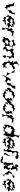

<svg xmlns="http://www.w3.org/2000/svg" viewBox="3659 -4404 879 8237"><g transform="rotate(90 4098.5 -285.5)"><path d="M94 -451 164 -349 161 -326 170 -223 196 -171 212 -102 269 -104 290 -32 223 50 275 -15 337 -108 468 -212 407 -207 545 -256 520 -303 566 -335 603 -492 509 -458 548 -412 389 -282 429 -313 400 -145 256 -181 273 -142 305 -261 255 -267 247 -374 220 -437 76 -465Z M1131 -187 1167 -215C1190 -231 1129 -282 1096 -253C1090 -342 1128 -328 1164 -344C1141 -342 1070 -423 1147 -406C1131 -388 1129 -477 1051 -409C981 -447 1032 -473 1056 -485C1002 -507 963 -435 901 -484C901 -460 935 -441 870 -430C791 -440 833 -478 803 -440C832 -431 767 -448 742 -350C753 -420 757 -345 682 -317C622 -316 702 -251 650 -347C688 -263 661 -214 594 -183C688 -177 641 -187 681 -106C688 -195 703 -136 706 -70C706 -70 721 -78 715 -31C672 -95 664 -27 768 -2C758 43 804 6 726 9C834 -42 874 -18 828 56C903 27 905 53 898 -51C927 -39 1016 -48 997 -1C956 -82 961 -33 1058 -103C1039 -98 1077 -97 1111 -154L1080 -79L1094 -139C1136 -119 1023 -118 914 -81C976 -102 908 -68 855 -111C867 -62 837 -62 815 -74C785 -59 816 -121 708 -96C713 -102 719 -216 674 -207L756 -227L835 -133L951 -243L989 -156L1013 -155L1176 -198ZM731 -262C726 -256 729 -292 819 -284C732 -323 814 -365 836 -379C869 -358 841 -436 939 -365C975 -425 1025 -423 1005 -327C1064 -388 1083 -372 1092 -379C1075 -269 1065 -322 1051 -300L970 -254L969 -317L883 -276L778 -316L743 -289Z M1576 -425C1515 -497 1592 -402 1527 -392C1452 -460 1422 -392 1352 -432C1388 -455 1362 -393 1338 -450C1290 -441 1287 -317 1296 -317L1252 -405L1258 -401L1185 -334L1233 -234L1211 -253L1172 -118L1215 -108L1150 58L1272 46L1232 -51L1233 -170L1326 -164C1262 -246 1351 -300 1343 -311C1263 -252 1267 -298 1331 -282C1319 -335 1437 -399 1352 -292C1377 -377 1489 -406 1403 -371C1492 -333 1495 -385 1536 -330L1510 -378L1621 -479L1615 -472Z M1676 -401 1761 -341 1753 -384C1731 -345 1702 -371 1725 -333C1804 -432 1780 -354 1798 -400C1936 -430 1937 -352 1875 -372C1956 -389 1989 -341 1915 -241L1983 -253C1900 -282 1881 -230 1781 -261C1807 -332 1752 -266 1741 -330C1767 -323 1722 -257 1720 -251C1672 -236 1601 -183 1632 -171C1595 -212 1612 -167 1620 -128C1638 -112 1577 -82 1614 -62C1557 -43 1556 -18 1569 18C1609 13 1697 -48 1634 34C1653 40 1742 51 1761 53C1760 51 1842 -32 1809 -60C1809 -60 1925 -35 1869 -23L1909 -52L2016 -51L1960 -107L1949 -169L1967 -262L1971 -351C2043 -348 2032 -381 2013 -345C2021 -351 2024 -435 1950 -380C1961 -467 2013 -467 1917 -392C1971 -497 1925 -511 1858 -510C1864 -501 1861 -468 1747 -427C1767 -468 1760 -432 1707 -462C1679 -382 1735 -398 1640 -431L1658 -443ZM1684 -136C1718 -150 1701 -172 1784 -201C1808 -229 1778 -224 1790 -220C1841 -216 1932 -155 1938 -164L1882 -165C1865 -133 1883 -123 1870 -162C1823 -41 1760 -72 1710 -79C1712 -120 1733 -127 1669 -141C1711 -57 1620 -104 1743 -146Z M2488 -283C2457 -366 2463 -298 2438 -341C2510 -358 2445 -335 2414 -348C2488 -402 2501 -484 2370 -433C2422 -493 2347 -388 2313 -452C2321 -445 2273 -468 2326 -480C2260 -417 2223 -417 2211 -413C2163 -360 2136 -327 2186 -329L2173 -411L2090 -425L2053 -371L2130 -234L2070 -129L2007 -132L2001 -63L1990 -17L2134 41L2093 -8V-83L2193 -134C2211 -196 2112 -180 2192 -303C2140 -244 2185 -278 2169 -284C2220 -293 2259 -337 2276 -333C2332 -379 2285 -321 2391 -413C2316 -347 2372 -405 2358 -322C2389 -324 2388 -301 2415 -284L2382 -182L2420 -114L2350 -79L2375 59L2483 -36L2459 -19L2418 -196L2499 -252L2516 -258Z M2864 -150 2829 -70C2911 -132 2846 -53 2806 -77C2782 -59 2675 -107 2747 -131C2707 -140 2667 -120 2680 -145L2689 -262H2762L2784 -374L2819 -364L2961 -414L2901 -501L2833 -437L2832 -487L2790 -408L2727 -452L2716 -578L2812 -673C2748 -639 2680 -606 2617 -570L2625 -454L2702 -435L2598 -403L2592 -375L2656 -351L2613 -255L2562 -218L2629 -198C2616 -185 2610 -98 2643 -129C2620 -97 2671 -79 2629 -25C2623 -68 2677 52 2755 -50C2653 31 2705 13 2733 67C2802 -2 2830 -14 2886 31C2867 -25 2843 -69 2892 -78Z M3237 -131 3189 -175 3173 -227 3127 -314 3092 -412 3096 -468 2971 -470 3073 -389 3018 -377 3155 -307 3102 -186 3081 -160 3195 -131 3243 -100 3195 55 3280 -55 3242 -69 3379 -111 3403 -188 3368 -112 3449 -65 3470 -61 3456 44 3480 -98 3554 -134 3600 -137 3661 -256 3604 -306 3638 -281 3749 -384 3799 -496 3662 -504 3640 -349 3555 -296 3557 -258 3529 -216 3555 -202 3498 -126 3400 -197 3472 -301 3386 -279 3325 -326 3403 -314 3306 -213 3315 -201 3259 -88Z M4076 -381C4053 -398 4074 -414 4181 -416C4140 -418 4218 -394 4223 -345C4170 -303 4201 -311 4157 -291C4224 -271 4266 -211 4239 -266C4187 -233 4177 -215 4219 -109C4224 -94 4172 -78 4176 -63C4087 -51 4060 -61 4101 -69C4061 -120 4078 -71 4056 -37C3982 -97 3939 -53 4030 -127C3906 -107 3915 -74 3856 -101C3927 -157 3837 -120 3933 -171C3856 -145 3877 -183 3835 -217C3930 -267 3938 -261 3941 -278C3859 -285 3957 -349 3899 -280C3969 -325 3936 -400 3990 -351C4015 -393 4018 -408 4050 -328ZM4014 11C4039 37 4114 6 4126 23C4153 13 4091 23 4196 -23C4203 -64 4147 -16 4162 -75C4222 -17 4205 -66 4306 -114C4273 -171 4227 -115 4296 -143C4292 -191 4343 -177 4320 -222C4310 -197 4307 -269 4258 -272C4344 -291 4242 -324 4332 -401C4255 -343 4278 -406 4194 -340C4212 -410 4183 -430 4184 -379C4200 -394 4196 -448 4202 -427C4138 -452 4075 -505 4070 -497C4066 -422 4001 -432 4004 -483C4026 -493 3977 -438 4015 -435C3992 -473 3914 -460 3958 -444C3916 -424 3908 -416 3841 -295C3809 -371 3826 -356 3754 -255C3756 -294 3752 -252 3744 -238C3761 -155 3733 -124 3809 -164C3835 -196 3862 -144 3808 -113C3804 -48 3891 -74 3904 -112C3887 7 3921 -11 3843 2C3975 -70 3970 23 3996 51C3976 -16 4020 36 4035 -34Z M4633 -381C4610 -398 4631 -414 4738 -416C4697 -418 4775 -394 4780 -345C4727 -303 4758 -311 4714 -291C4781 -271 4823 -211 4796 -266C4744 -233 4734 -215 4776 -109C4781 -94 4729 -78 4733 -63C4644 -51 4617 -61 4658 -69C4618 -120 4635 -71 4613 -37C4539 -97 4496 -53 4587 -127C4463 -107 4472 -74 4413 -101C4484 -157 4394 -120 4490 -171C4413 -145 4434 -183 4392 -217C4487 -267 4495 -261 4498 -278C4416 -285 4514 -349 4456 -280C4526 -325 4493 -400 4547 -351C4572 -393 4575 -408 4607 -328ZM4571 11C4596 37 4671 6 4683 23C4710 13 4648 23 4753 -23C4760 -64 4704 -16 4719 -75C4779 -17 4762 -66 4863 -114C4830 -171 4784 -115 4853 -143C4849 -191 4900 -177 4877 -222C4867 -197 4864 -269 4815 -272C4901 -291 4799 -324 4889 -401C4812 -343 4835 -406 4751 -340C4769 -410 4740 -430 4741 -379C4757 -394 4753 -448 4759 -427C4695 -452 4632 -505 4627 -497C4623 -422 4558 -432 4561 -483C4583 -493 4534 -438 4572 -435C4549 -473 4471 -460 4515 -444C4473 -424 4465 -416 4398 -295C4366 -371 4383 -356 4311 -255C4313 -294 4309 -252 4301 -238C4318 -155 4290 -124 4366 -164C4392 -196 4419 -144 4365 -113C4361 -48 4448 -74 4461 -112C4444 7 4478 -11 4400 2C4532 -70 4527 23 4553 51C4533 -16 4577 36 4592 -34Z M5296 -425C5235 -497 5312 -402 5247 -392C5172 -460 5142 -392 5072 -432C5108 -455 5082 -393 5058 -450C5010 -441 5007 -317 5016 -317L4972 -405L4978 -401L4905 -334L4953 -234L4931 -253L4892 -118L4935 -108L4870 58L4992 46L4952 -51L4953 -170L5046 -164C4982 -246 5071 -300 5063 -311C4983 -252 4987 -298 5051 -282C5039 -335 5157 -399 5072 -292C5097 -377 5209 -406 5123 -371C5212 -333 5215 -385 5256 -330L5230 -378L5341 -479L5335 -472Z M5689 -63 5710 -33 5802 40 5769 -12 5799 -89 5829 -155 5830 -252 5836 -266 5870 -389 5844 -429 5816 -510 5886 -644 5732 -705 5807 -636 5782 -571 5732 -395 5684 -448C5785 -458 5732 -374 5696 -430C5647 -443 5607 -477 5659 -518C5602 -418 5563 -466 5551 -497C5560 -451 5427 -432 5451 -408C5427 -446 5438 -397 5406 -383C5375 -357 5417 -363 5374 -284C5331 -283 5392 -299 5352 -236C5284 -174 5353 -225 5333 -195C5308 -162 5365 -160 5311 -54C5342 -129 5339 -69 5329 -12C5371 -42 5345 -38 5469 -80C5407 -2 5450 -47 5399 25C5512 7 5510 -36 5577 1C5523 58 5605 54 5560 46C5590 8 5577 -60 5706 -58C5616 -17 5690 -93 5715 -63ZM5709 -226C5698 -163 5727 -142 5648 -172C5639 -134 5624 -72 5610 -59C5648 -115 5627 -120 5582 -43C5576 -47 5503 -20 5552 -49C5539 -22 5514 -99 5416 -139C5507 -163 5374 -94 5403 -189C5471 -161 5444 -225 5457 -271C5471 -203 5401 -296 5424 -302C5435 -339 5478 -285 5486 -307C5583 -376 5507 -393 5546 -392C5568 -324 5678 -337 5694 -310C5622 -285 5750 -359 5694 -330C5744 -218 5681 -193 5722 -203Z M6347 -187 6383 -215C6406 -231 6345 -282 6312 -253C6306 -342 6344 -328 6380 -344C6357 -342 6286 -423 6363 -406C6347 -388 6345 -477 6267 -409C6197 -447 6248 -473 6272 -485C6218 -507 6179 -435 6117 -484C6117 -460 6151 -441 6086 -430C6007 -440 6049 -478 6019 -440C6048 -431 5983 -448 5958 -350C5969 -420 5973 -345 5898 -317C5838 -316 5918 -251 5866 -347C5904 -263 5877 -214 5810 -183C5904 -177 5857 -187 5897 -106C5904 -195 5919 -136 5922 -70C5922 -70 5937 -78 5931 -31C5888 -95 5880 -27 5984 -2C5974 43 6020 6 5942 9C6050 -42 6090 -18 6044 56C6119 27 6121 53 6114 -51C6143 -39 6232 -48 6213 -1C6172 -82 6177 -33 6274 -103C6255 -98 6293 -97 6327 -154L6296 -79L6310 -139C6352 -119 6239 -118 6130 -81C6192 -102 6124 -68 6071 -111C6083 -62 6053 -62 6031 -74C6001 -59 6032 -121 5924 -96C5929 -102 5935 -216 5890 -207L5972 -227L6051 -133L6167 -243L6205 -156L6229 -155L6392 -198ZM5947 -262C5942 -256 5945 -292 6035 -284C5948 -323 6030 -365 6052 -379C6085 -358 6057 -436 6155 -365C6191 -425 6241 -423 6221 -327C6280 -388 6299 -372 6308 -379C6291 -269 6281 -322 6267 -300L6186 -254L6185 -317L6099 -276L5994 -316L5959 -289Z M6467 0 6468 -121 6495 -185H6512L6496 -287L6515 -362L6582 -355L6511 -481L6505 -530L6587 -579L6537 -651C6510 -625 6483 -598 6457 -571L6467 -496L6450 -344L6404 -308L6408 -223L6364 -180L6439 -102L6362 -32L6426 15L6432 -49Z M6677 -512C6729 -499 6778 -503 6814 -587C6761 -579 6734 -700 6687 -620C6646 -665 6593 -611 6568 -592C6635 -558 6602 -509 6668 -562ZM6709 -451 6633 -395H6605L6634 -377L6638 -249L6635 -219L6550 -97L6540 -93L6547 -23L6622 -11L6604 -109L6626 -90L6661 -194L6666 -285L6631 -274L6653 -409L6644 -410Z M6704 60C6708 78 6673 110 6698 44C6796 152 6742 113 6786 56C6811 164 6890 134 6871 118C6889 166 6966 80 7014 108C6975 125 6947 110 6961 39C6975 -15 6988 30 7048 -7L7044 -132L7108 -147L7054 -302L7035 -298L7051 -437L7143 -433L6953 -397L6971 -324L6992 -339L6967 -273L6963 -147L6944 -88L6924 -36C7012 -50 6984 58 6965 9C6892 25 6895 57 6902 84C6854 32 6762 -17 6712 48L6663 64L6694 4ZM7070 -507C7137 -469 7167 -545 7124 -533C7190 -560 7117 -676 7094 -623C7075 -650 7048 -556 7047 -586C7018 -491 7036 -542 7099 -447Z M7378 -257 7396 -248 7471 -374 7552 -390 7640 -443 7551 -472 7458 -367 7381 -335 7333 -270 7329 -241 7252 -245 7183 -307 7278 -322 7242 -400 7220 -555 7283 -530 7318 -589 7178 -594 7121 -466 7129 -488 7104 -359 7193 -358 7178 -288 7180 -182 7096 -176 7065 -66 7139 7 7230 -27 7198 -85 7252 -172 7266 -268 7360 -166 7372 -136 7469 -14 7484 55 7554 -58 7503 -20 7458 -47 7475 -205 7391 -227 7424 -206Z M8152 -187 8188 -215C8211 -231 8150 -282 8117 -253C8111 -342 8149 -328 8185 -344C8162 -342 8091 -423 8168 -406C8152 -388 8150 -477 8072 -409C8002 -447 8053 -473 8077 -485C8023 -507 7984 -435 7922 -484C7922 -460 7956 -441 7891 -430C7812 -440 7854 -478 7824 -440C7853 -431 7788 -448 7763 -350C7774 -420 7778 -345 7703 -317C7643 -316 7723 -251 7671 -347C7709 -263 7682 -214 7615 -183C7709 -177 7662 -187 7702 -106C7709 -195 7724 -136 7727 -70C7727 -70 7742 -78 7736 -31C7693 -95 7685 -27 7789 -2C7779 43 7825 6 7747 9C7855 -42 7895 -18 7849 56C7924 27 7926 53 7919 -51C7948 -39 8037 -48 8018 -1C7977 -82 7982 -33 8079 -103C8060 -98 8098 -97 8132 -154L8101 -79L8115 -139C8157 -119 8044 -118 7935 -81C7997 -102 7929 -68 7876 -111C7888 -62 7858 -62 7836 -74C7806 -59 7837 -121 7729 -96C7734 -102 7740 -216 7695 -207L7777 -227L7856 -133L7972 -243L8010 -156L8034 -155L8197 -198ZM7752 -262C7747 -256 7750 -292 7840 -284C7753 -323 7835 -365 7857 -379C7890 -358 7862 -436 7960 -365C7996 -425 8046 -423 8026 -327C8085 -388 8104 -372 8113 -379C8096 -269 8086 -322 8072 -300L7991 -254L7990 -317L7904 -276L7799 -316L7764 -289Z"/></g></svg>

Font: Charger Distortion
Style: 2It
Weight: 400
Designer: Jasper
Foundry: Cannot Into Space Fonts
Version: Version 0.98